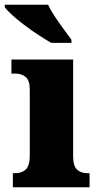

<svg xmlns="http://www.w3.org/2000/svg" viewBox="-43 -786 416 806"><path d="M11 0V-59H22Q49 -59 65.5 -75Q82 -91 82 -133V-410Q82 -448 65 -462.5Q48 -477 22 -477H5V-536H264V-130Q264 -89 280.5 -74Q297 -59 323 -59H333V0ZM172 -606Q148 -620 118 -639.5Q88 -659 59 -681Q30 -703 8 -723Q-14 -743 -23 -756V-766H159Q169 -744 187 -717Q205 -690 224 -664Q243 -638 257 -619V-606Z"/></svg>

Font: Noto Serif Armenian SemiCondensed Black
Style: Regular
Weight: 900
Width: 4
Designer: Monotype Design Team
Foundry: Monotype Imaging Inc.
Version: Version 2.008; ttfautohint (v1.8.4.7-5d5b)